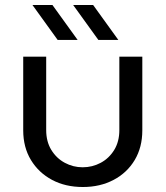

<svg xmlns="http://www.w3.org/2000/svg" viewBox="-20 -737 664 769"><path d="M312 12Q242 12 188.5 -16.5Q135 -45 104 -96Q73 -147 73 -215V-510H165V-216Q165 -170 185.5 -136.5Q206 -103 239.5 -85Q273 -67 311 -67Q350 -67 383.5 -85Q417 -103 437.5 -136.5Q458 -170 458 -216V-510H550V-215Q550 -147 519.5 -96Q489 -45 435 -16.5Q381 12 312 12ZM374 -577 273 -717H353L454 -577ZM211 -577 110 -717H190L291 -577Z"/></svg>

Font: MuseoModerno
Style: Regular
Weight: 400
Designer: Pablo Cosgaya, Héctor Gatti, Marcela Romero, and the Authors of The MuseoModerno Project.
Foundry: Omnibus-Type Team
Version: Version 1.001